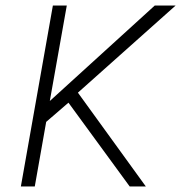

<svg xmlns="http://www.w3.org/2000/svg" viewBox="-20 -670 651 690"><path d="M170 -650H220L159 -307L536 -650H611L260 -337L504 0H446L226 -301L146 -232L105 0H55Z"/></svg>

Font: Overused Grotesk Light
Style: Italic
Weight: 300
Italic angle: -10°
Version: Version 0.003